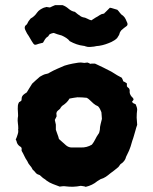

<svg xmlns="http://www.w3.org/2000/svg" viewBox="-20 -725 594 746"><path d="M475 -635Q477 -627 471 -623Q467 -620 461.5 -616Q456 -612 451 -607Q449 -604 447 -601Q445 -598 444 -593Q443 -589 440 -585Q437 -581 435 -577Q430 -572 424.5 -568.5Q419 -565 413 -562Q402 -557 390 -553Q378 -549 365 -547Q360 -547 355 -546Q350 -545 345 -544Q338 -543 329 -542.5Q320 -542 312 -545Q310 -546 308 -546.5Q306 -547 304 -547Q278 -550 251 -565Q246 -572 237.5 -577.5Q229 -583 220 -587Q201 -592 189 -597Q176 -595 171 -590Q170 -589 169 -586.5Q168 -584 166 -583Q159 -579 155 -572.5Q151 -566 147 -559Q137 -557 131 -555Q127 -554 123.5 -552.5Q120 -551 115 -551Q113 -552 110 -555Q103 -565 97.5 -575Q92 -585 85 -595Q83 -600 80 -605Q77 -610 76 -616Q76 -624 80.5 -627Q85 -630 87 -635Q89 -640 92 -644Q95 -648 99 -653Q114 -661 124 -676Q129 -683 136 -687.5Q143 -692 150 -695Q152 -696 155.5 -696.5Q159 -697 160 -698Q163 -697 166.5 -697Q170 -697 174 -696Q179 -698 183.5 -700.5Q188 -703 194 -705H223Q235 -701 246.5 -691Q258 -681 271 -679Q276 -675 280 -671.5Q284 -668 288 -666Q294 -660 302 -658Q311 -657 319 -652.5Q327 -648 335 -646Q339 -649 343.5 -651.5Q348 -654 352 -657Q360 -661 367 -666Q374 -671 383 -672Q385 -672 386 -674Q387 -676 389 -677L407 -695Q414 -694 421 -691.5Q428 -689 436 -687Q441 -682 446 -675Q451 -668 458 -664Q464 -659 468 -651Q472 -643 475 -635ZM513 -240Q509 -229 506 -217Q503 -205 499 -193Q498 -190 497 -186.5Q496 -183 494 -178Q490 -164 487.5 -156Q485 -148 481.5 -140Q478 -132 470 -116Q466 -98 448 -87Q446 -85 444 -81.5Q442 -78 440 -76Q432 -69 424 -63Q416 -57 408 -51Q400 -44 391 -38Q382 -32 371 -29Q368 -27 364.5 -25Q361 -23 358 -21Q339 -5 313 1Q309 -1 304 -1.5Q299 -2 294 -3Q265 3 235 -1Q230 -2 224.5 -1.5Q219 -1 212 0Q199 -5 185.5 -10Q172 -15 160 -24Q156 -28 151.5 -30.5Q147 -33 143 -37Q140 -39 137.5 -42Q135 -45 131 -46Q123 -48 118 -54.5Q113 -61 107 -66Q103 -75 96.5 -82Q90 -89 86 -99Q79 -109 74.5 -119Q70 -129 64 -139V-150Q63 -151 62.5 -152Q62 -153 61 -154Q50 -160 46 -170Q45 -174 44 -177Q43 -180 41 -184Q43 -186 43.5 -188.5Q44 -191 45 -192Q47 -198 49 -204Q51 -210 51 -216Q51 -219 50.5 -221Q50 -223 51 -225Q51 -236 49.5 -246Q48 -256 49 -266Q51 -274 50 -283.5Q49 -293 49 -302Q49 -309 49.5 -315Q50 -321 54 -328Q56 -329 58.5 -330.5Q61 -332 63 -334Q63 -336 63.5 -337Q64 -338 64 -339Q63 -352 75 -360Q77 -362 79.5 -363Q82 -364 84 -366Q89 -374 94 -382.5Q99 -391 105 -400Q111 -406 118.5 -412.5Q126 -419 135 -427Q140 -430 147 -433.5Q154 -437 161 -438Q168 -439 173 -443Q187 -451 202 -457.5Q217 -464 231 -470Q247 -475 263 -478Q274 -480 284 -481.5Q294 -483 304 -481Q307 -480 311 -481Q315 -482 320 -482Q322 -481 325 -480Q328 -479 330 -477Q334 -478 337.5 -478Q341 -478 345 -478Q350 -478 351 -477Q366 -470 381.5 -462.5Q397 -455 412 -447Q416 -445 417 -444Q426 -438 435.5 -432.5Q445 -427 453 -423Q455 -419 456.5 -416Q458 -413 459 -409Q462 -408 465.5 -406Q469 -404 473 -401V-390Q475 -386 478.5 -384Q482 -382 483 -378Q483 -377 483.5 -376Q484 -375 484 -373Q482 -361 491 -350Q493 -348 495 -346Q497 -344 498 -342Q500 -338 497.5 -335.5Q495 -333 493 -330Q495 -325 499 -323.5Q503 -322 507 -320Q507 -320 510 -312.5Q513 -305 513 -299Q512 -292 511.5 -284Q511 -276 511 -268Q511 -261 512 -254.5Q513 -248 513 -240ZM376 -263Q375 -271 375 -276.5Q375 -282 374 -289Q372 -294 369 -300.5Q366 -307 361 -312Q351 -316 343 -323Q335 -330 328 -337Q323 -342 317 -345Q308 -346 299 -346.5Q290 -347 281 -347Q274 -346 266.5 -345Q259 -344 250 -342Q245 -333 237.5 -326Q230 -319 222 -314Q221 -313 219 -311Q217 -309 216 -307Q214 -302 209.5 -299Q205 -296 201 -291Q201 -291 199 -285Q199 -283 199.5 -279.5Q200 -276 200 -273L193 -259L197 -241V-221Q200 -211 203.5 -202.5Q207 -194 209 -185Q217 -178 223.5 -172Q230 -166 237 -160Q247 -152 258 -152H294Q317 -151 337 -163Q345 -173 350 -183.5Q355 -194 362 -204Q365 -207 366 -212Q367 -217 368 -221Q368 -232 371 -243Q374 -254 376 -263Z"/></svg>

Font: Darumadrop One
Style: Regular
Weight: 400
Version: Version 1.000